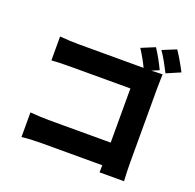

<svg xmlns="http://www.w3.org/2000/svg" viewBox="-151 -1012 1237 1216"><g transform="rotate(20 467.0 -404.0)"><path d="M644 46 645 -2H232Q163 -2 103 5V-161Q177 -155 227 -155H646V-520H239Q173 -520 115 -516V-677Q189 -671 239 -671H680Q655 -724 617 -783L709 -821Q747 -763 781 -692L731 -671Q737 -671 750 -672Q797 -673 807 -674Q807 -663 806 -631Q805 -593 805 -577V-327V-78Q805 -28 809 46ZM822 -686Q804 -721 787 -752Q761 -798 747 -816L840 -854Q875 -803 915 -726Z"/></g></svg>

Font: GenSekiGothic TW H
Style: Regular
Weight: 900
Version: Version 1.501;PS 1;hotconv 16.6.51;makeotf.lib2.5.65220